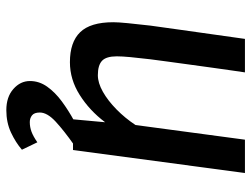

<svg xmlns="http://www.w3.org/2000/svg" viewBox="-116 -482 813 622"><g transform="rotate(90 291.0 -170.5)"><path d="M181 10Q116 10 83.8 -23.2Q51.5 -56.5 51.5 -130.5Q51.5 -146 54.5 -177Q57.5 -208 62.5 -251Q68.5 -294.5 76 -347.8Q83.5 -401 91.2 -455.5Q99 -510 105.5 -557H214Q212.5 -547.5 208.5 -519.5Q204.5 -491.5 199.2 -453.8Q194 -416 188.5 -376.2Q183 -336.5 178.5 -302.8Q174 -269 171.5 -250Q167 -212.5 164.5 -185.5Q162 -158.5 162 -142Q162 -107.5 176.5 -94Q191 -80.5 223 -80.5Q248 -80.5 276.8 -96.8Q305.5 -113 333.8 -140.8Q362 -168.5 384.5 -202.5L432 -557H540L465.5 0H366L375.5 -104Q337.5 -53.5 287.2 -21.8Q237 10 181 10ZM336.5 216Q293.5 216 267.8 193.2Q242 170.5 242 139.5Q242 109.5 260.2 83.8Q278.5 58 308 36.2Q337.5 14.5 370.5 -3.5L414 -29L448.5 -3Q403 29 373.5 56.2Q344 83.5 344 107.5Q344 125.5 353.2 132.8Q362.5 140 375 140Q391 140 406 134.5Q421 129 440.5 115.5L464.5 165.5Q441.5 185.5 409 200.8Q376.5 216 336.5 216Z"/></g></svg>

Font: Merriweather Sans Italic
Style: Regular
Weight: 400
Italic angle: -7.5°
Designer: Eben Sorkin
Foundry: Eben Sorkin
Version: Version 1.008; ttfautohint (v1.7.19-72a1) -l 8 -r 50 -G 200 